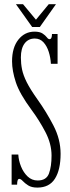

<svg xmlns="http://www.w3.org/2000/svg" viewBox="-20 -858 326 892"><path d="M153.5 13.5Q127 13.5 111.2 3.5Q95.5 -6.5 86 -16.8Q76.5 -27 69.5 -27Q59.5 -27 59.5 0H34V-140H65Q66.5 -112 77.8 -84.2Q89 -56.5 108.5 -38Q128 -19.5 155 -19.5Q195.5 -19.5 207.5 -52Q219.5 -84.5 219.5 -135Q219.5 -190 191 -244.5Q162.5 -299 126.5 -347.5Q71 -422.5 53.5 -476Q36 -529.5 36 -573Q36 -637 65.5 -674Q95 -711 140.5 -711Q165 -711 178 -702.2Q191 -693.5 197.5 -684.8Q204 -676 210 -676Q221.5 -676 221.5 -700H247.5V-561.5H216.5Q215 -590 206.5 -617Q198 -644 182 -661.5Q166 -679 141.5 -679Q111.5 -679 94.2 -656Q77 -633 77 -591Q77 -562 82.5 -535.2Q88 -508.5 104.2 -476Q120.5 -443.5 153.5 -397Q195 -339 228.2 -275Q261.5 -211 261.5 -143.5Q261.5 -69 235.2 -27.8Q209 13.5 153.5 13.5ZM129.5 -732.5 54 -838.5H87L147 -766.5L206.5 -838.5H240L165 -732.5Z"/></svg>

Font: Imbue 10pt ExtraLight
Style: Regular
Weight: 200
Designer: Tyler Finck
Foundry: Etcetera Type Company
Version: Version 1.102; ttfautohint (v1.8.3)